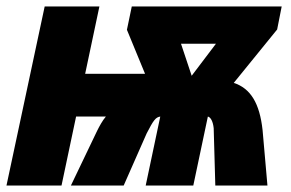

<svg xmlns="http://www.w3.org/2000/svg" viewBox="-26 -573 898 593"><path d="M-6 0H164L209 -213H301C290 -200 281 -183 274 -169L193 0H356L427 -161C448 -202 455 -211 469 -213L424 0H571L616 -213C625 -211 632 -197 634 -177L639 0H800L785 -171C776 -254 748 -300 696 -317L830 -482L844 -553H381L366 -481L422 -345H237L281 -553H112ZM566 -339 533 -438H641Z"/></svg>

Font: Noto Sans Condensed Black
Style: Italic
Weight: 900
Width: 3
Italic angle: -12°
Designer: Monotype Design Team
Foundry: Monotype Imaging Inc.
Version: Version 2.013